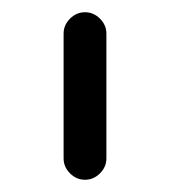

<svg xmlns="http://www.w3.org/2000/svg" viewBox="-20 -743 278 314"><path d="M84 -484V-688Q84 -702 94.5 -712.5Q105 -723 119 -723Q133 -723 143.5 -712.5Q154 -702 154 -688V-484Q154 -470 143.5 -459.5Q133 -449 119 -449Q105 -449 94.5 -459.5Q84 -470 84 -484Z"/></svg>

Font: Jura
Style: Bold
Weight: 700
Designer: Daniel Johnson, Alexei Vanyashin
Foundry: Daniel Johnson
Version: Version 5.103